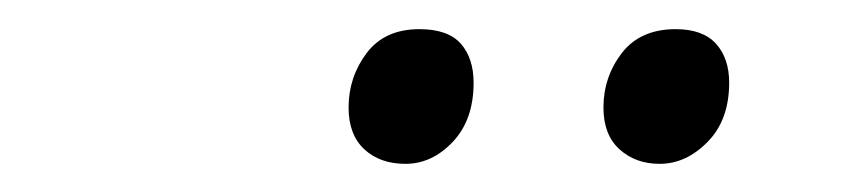

<svg xmlns="http://www.w3.org/2000/svg" viewBox="-20 -748 597 135"><path d="M443.8 -632.8Q426.8 -632.8 415.5 -643.1Q404.3 -653.3 404.3 -672.4Q404.3 -693.8 417.2 -710.7Q430.2 -727.5 455.1 -727.5Q474.1 -727.5 483.4 -717.3Q492.7 -707 492.7 -689.9Q492.7 -663.6 477.5 -648.2Q462.4 -632.8 443.8 -632.8ZM265.1 -632.8Q247.1 -632.8 236.1 -643.1Q225.1 -653.3 225.1 -672.4Q225.1 -693.8 237.8 -710.7Q250.5 -727.5 274.9 -727.5Q294.9 -727.5 304 -717.3Q313 -707 313 -689.9Q313 -663.6 298.3 -648.2Q283.7 -632.8 265.1 -632.8Z"/></svg>

Font: Open Sans
Style: Italic
Weight: 400
Italic angle: -12°
Designer: Monotype Design Team
Foundry: Monotype Imaging Inc.
Version: Version 3.000; ttfautohint (v1.8.4)